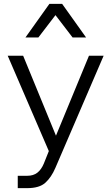

<svg xmlns="http://www.w3.org/2000/svg" viewBox="-20 -781 577 995"><path d="M441 -492H517L267 89Q246 138 215 166Q184 194 121 194H72V130H121Q153 130 173.5 114Q194 98 207 67L233 2L20 -492H100L286 -39H254ZM426 -587H356L235 -745H300L179 -587H112L236 -761H302Z"/></svg>

Font: Wix Madefor Display
Style: Regular
Weight: 400
Designer: Dalton Maag Ltd
Foundry: Dalton Maag Ltd
Version: Version 3.100